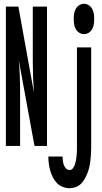

<svg xmlns="http://www.w3.org/2000/svg" viewBox="-20 -770 540 1013"><path d="M423 -590Q410 -590 398 -597.5Q386 -605 379.5 -617Q373 -629 371 -642.5Q369 -656 369 -670Q369 -684 371 -697.5Q373 -711 379.5 -723Q386 -735 398 -742.5Q410 -750 423 -750Q437 -750 448.5 -742.5Q460 -735 466.5 -723Q473 -711 475 -697.5Q477 -684 477 -670Q477 -656 475 -642.5Q473 -629 466.5 -617Q460 -605 448.5 -597.5Q437 -590 423 -590ZM86 0H11V-735H77L159 -282Q156 -322 154.5 -361.5Q153 -401 153 -441V-735H228V0H162L79 -453Q83 -413 84.5 -373.5Q86 -334 86 -294ZM347 223Q329 223 311 216Q293 209 280 195.5Q267 182 258.5 165Q250 148 245 130Q240 112 237.5 93.5Q235 75 235 56H310Q310 67 311.5 78Q313 89 316.5 99.5Q320 110 328 118.5Q336 127 347 127Q358 127 365 117.5Q372 108 375.5 97Q379 86 381 75.5Q383 65 384 54Q385 43 385.5 32Q386 21 386 10V-520H461V10Q461 27 460 43.5Q459 60 457 77Q455 94 451.5 110Q448 126 442 141.5Q436 157 428 172Q420 187 408 199Q396 211 380 217Q364 223 347 223Z"/></svg>

Font: Iosevka Custom
Style: Bold
Weight: 700
Monospace: yes
Designer: Belleve Invis
Foundry: Belleve Invis
Version: Version 30.3.3; ttfautohint (v1.8.3)